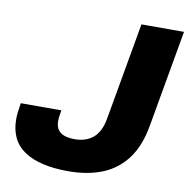

<svg xmlns="http://www.w3.org/2000/svg" viewBox="-79 -764 840 853"><g transform="rotate(10 341.5 -337.5)"><path d="M283 12Q154 12 85 -34Q16 -80 16 -177Q16 -191 18 -207Q20 -223 24 -249H207Q203 -228 202 -218Q201 -208 201 -201Q201 -166 222.5 -149.5Q244 -133 287 -133Q339 -133 371.5 -161.5Q404 -190 414 -251L491 -687H683L606 -251Q590 -158 547 -100Q504 -42 437.5 -15Q371 12 283 12Z"/></g></svg>

Font: Archivo SemiExpanded ExtraBold
Style: Italic
Weight: 800
Width: 6
Italic angle: -10°
Designer: Hector Gatti
Foundry: Omnibus-Type
Version: Version 2.001